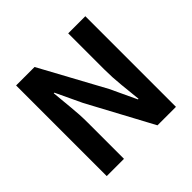

<svg xmlns="http://www.w3.org/2000/svg" viewBox="-181 -926 1110 1110"><g transform="rotate(-45 374.5 -370.5)"><path d="M91 0V-741H242L457 -346L532 -186H537Q531 -244 524 -313Q517 -382 517 -445V-741H657V0H506L293 -396L218 -555H213Q218 -495 225 -428Q232 -361 232 -297V0Z"/></g></svg>

Font: Noto Sans JP Thin
Style: Bold
Weight: 700
Version: Version 2.004-H2;hotconv 1.0.118;makeotfexe 2.5.65603